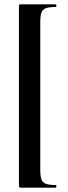

<svg xmlns="http://www.w3.org/2000/svg" viewBox="-20 -745 314 882"><path d="M76 -725H236Q239 -725 239 -719Q239 -713 236 -713Q205 -713 190 -707Q175 -701 170 -686.5Q165 -672 165 -642V34Q165 64 170 78.5Q175 93 190 99Q205 105 236 105Q239 105 239 111Q239 117 236 117H76Q70 117 68.5 115Q67 113 67 106V-715Q67 -722 68.5 -723.5Q70 -725 76 -725Z"/></svg>

Font: Cormorant Garamond
Style: Bold
Weight: 700
Designer: Christian Thalmann (Catharsis Fonts)
Foundry: Catharsis Fonts
Version: Version 4.000